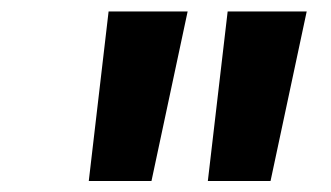

<svg xmlns="http://www.w3.org/2000/svg" viewBox="-20 -748 592 343"><path d="M138.6 -424.6 174 -727.5H315.2L250.6 -424.6ZM351.3 -424.6 386.7 -727.5H527.9L463.3 -424.6Z"/></svg>

Font: Inter Variable
Style: Italic
Weight: 400
Italic angle: -9.39999°
Designer: Rasmus Andersson
Foundry: rsms
Version: Version 4.001;git-9221beed3